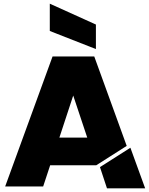

<svg xmlns="http://www.w3.org/2000/svg" viewBox="-20 -1011 807 1041"><path d="M250 -843 500 -745V-878L250 -991ZM491 -705H265L8 0H214L252 -115H502L667 -220ZM453 -265H302L377 -493ZM560 10H767L687 -210L522 -105Z"/></svg>

Font: Poppins STUK1
Style: Regular
Weight: 400
Designer: Jonny Pinhorn (original), Sammy Jo Hughes (modified version)
Foundry: Type Mafia
Version: Version 1.002;hotconv 1.0.109;makeotfexe 2.5.65596